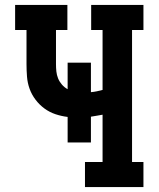

<svg xmlns="http://www.w3.org/2000/svg" viewBox="-20 -755 640 775"><path d="M323 0V-101H394V-292Q383 -290 371 -288Q359 -286 347 -284V-180H253V-283Q228 -286 204 -294Q180 -302 159.5 -317Q139 -332 123.5 -352.5Q108 -373 99.5 -396.5Q91 -420 89 -445.5Q87 -471 87 -496V-634H41V-735H252V-634H206V-496Q206 -481 207.5 -466.5Q209 -452 214.5 -438.5Q220 -425 230 -413.5Q240 -402 253 -395V-502H347V-383Q359 -384 371 -386.5Q383 -389 394 -392V-634H348V-735H559V-634H513V-101H559V0Z"/></svg>

Font: Iosevka Etoile
Style: Bold
Weight: 700
Designer: Belleve Invis
Foundry: Belleve Invis
Version: Version 28.1.0; ttfautohint (v1.8.4)